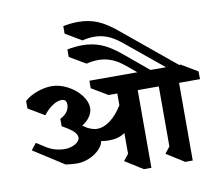

<svg xmlns="http://www.w3.org/2000/svg" viewBox="-124 -1428 1789 1587"><g transform="rotate(-10 771.0 -634.5)"><path d="M1366 -640V12H1303L1153 -82L1196 -136V-640H1019V12H956L806 -82L849 -136V-310Q818 -289 785.5 -280.5Q753 -272 710 -272Q680 -272 648 -278Q643 -242 608.5 -207.5Q574 -173 523 -151.5Q472 -130 421 -130Q402 -130 374.5 -132.5Q347 -135 326 -138L70 -302L114 -357L174 -319Q214 -291 256 -278Q298 -265 345 -265Q393 -266 431 -288Q469 -310 469 -340Q469 -366 441.5 -392.5Q414 -419 348 -455V-518Q385 -535 405.5 -563Q426 -591 426 -623Q426 -669 384 -669Q349 -669 308 -642Q267 -615 231 -568L95 -649V-712Q135 -749 199.5 -772.5Q264 -796 322 -796Q389 -796 455.5 -761Q522 -726 564 -672Q606 -618 606 -563Q606 -526 582 -491Q558 -456 516 -430Q533 -421 552 -407Q600 -383 633 -383Q689 -383 744.5 -424.5Q800 -466 848 -543V-642H775L639 -723V-786H1042L960 -854Q900 -903 848 -922.5Q796 -942 740 -942Q690 -942 641 -929L505 -1009V-1072Q570 -1085 632 -1085Q719 -1085 792 -1055Q865 -1025 950 -954L1152 -786H1282L960 -1050Q900 -1098 848 -1117.5Q796 -1137 740 -1137Q690 -1137 641 -1124L505 -1205V-1268Q570 -1281 632 -1281Q719 -1281 792 -1251Q865 -1221 950 -1150L1392 -786H1406L1541 -705L1542 -640Z"/></g></svg>

Font: Inknut Antiqua
Style: Bold
Weight: 700
Designer: Claus Eggers Sørensen
Foundry: Claus Eggers Sørensen
Version: Version 1.003; ttfautohint (v1.8.2) -l 8 -r 50 -G 200 -x 14 